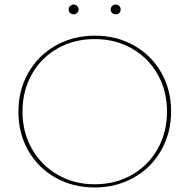

<svg xmlns="http://www.w3.org/2000/svg" viewBox="-20 -820 834 845"><path d="M61 -328Q61 -423 104.5 -499.5Q148 -576 225 -619.5Q302 -663 398 -663Q493 -663 569.5 -620Q646 -577 689.5 -501Q733 -425 733 -330Q733 -235 689.5 -158.5Q646 -82 569 -38.5Q492 5 396 5Q301 5 224.5 -38Q148 -81 104.5 -157Q61 -233 61 -328ZM715 -329Q715 -420 674 -492.5Q633 -565 560.5 -606.5Q488 -648 397 -648Q306 -648 233.5 -607Q161 -566 120 -493Q79 -420 79 -329Q79 -238 120.5 -165Q162 -92 234.5 -50.5Q307 -9 397 -9Q488 -9 560.5 -50.5Q633 -92 674 -165Q715 -238 715 -329ZM282 -779Q282 -787 288.5 -793.5Q295 -800 304 -800Q313 -800 319.5 -793.5Q326 -787 326 -779Q326 -769 319.5 -763Q313 -757 304 -757Q295 -757 288.5 -763Q282 -769 282 -779ZM467 -779Q467 -787 473.5 -793.5Q480 -800 489 -800Q498 -800 504.5 -794Q511 -788 511 -779Q511 -769 505 -763Q499 -757 489 -757Q480 -757 473.5 -763Q467 -769 467 -779Z"/></svg>

Font: Ysabeau Thin
Style: Regular
Weight: 200
Designer: Christian Thalmann (Catharsis Fonts)
Version: Version 0.003